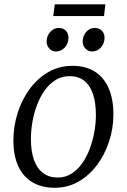

<svg xmlns="http://www.w3.org/2000/svg" viewBox="-20 -880 601 910"><path d="M323 -568Q386 -568 429.2 -540.8Q472.5 -513.5 495 -462Q517.5 -410.5 517.5 -337.5Q517.5 -272 497.2 -210Q477 -148 440 -98.2Q403 -48.5 352 -19.2Q301 10 239.5 10Q177.5 10 133.5 -16.2Q89.5 -42.5 66.5 -92.8Q43.5 -143 43.5 -214Q43.5 -281 63.5 -344.2Q83.5 -407.5 120.5 -458Q157.5 -508.5 209 -538.2Q260.5 -568 323 -568ZM309.5 -519Q273 -519 243.8 -501Q214.5 -483 192.5 -452.5Q170.5 -422 155.8 -383.2Q141 -344.5 133.8 -302.8Q126.5 -261 126.5 -221Q126.5 -163 141 -122.2Q155.5 -81.5 184 -60Q212.5 -38.5 254 -38.5Q289.5 -38.5 318.2 -56.5Q347 -74.5 368.8 -105Q390.5 -135.5 405 -174Q419.5 -212.5 427 -254Q434.5 -295.5 434.5 -335Q434.5 -393 420.8 -434Q407 -475 379.5 -497Q352 -519 309.5 -519ZM244.5 -636Q226.5 -636 213.5 -650.2Q200.5 -664.5 201 -685Q202 -711.5 218.8 -729.5Q235.5 -747.5 258 -747.5Q280 -747.5 292.5 -734Q305 -720.5 304.5 -700.5Q304 -673 286.8 -654.5Q269.5 -636 244.5 -636ZM415.5 -636Q397.5 -636 384.5 -650.2Q371.5 -664.5 372 -685Q373 -711.5 389.2 -729.5Q405.5 -747.5 428.5 -747.5Q450.5 -747.5 463.2 -734Q476 -720.5 475.5 -700.5Q475 -673 457.8 -654.5Q440.5 -636 415.5 -636ZM239.5 -859.5H479.5L473 -804H232.5Z"/></svg>

Font: Merriweather Light 18pt Light
Style: Italic
Weight: 300
Italic angle: -7.8°
Version: Version 2.101